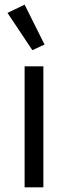

<svg xmlns="http://www.w3.org/2000/svg" viewBox="-20 -799 290 819"><path d="M118 -585 12 -744 85 -779 170 -609ZM165 0H85V-516H165Z"/></svg>

Font: Aneliza
Style: Regular
Weight: 400
Designer: Mike Abbink, Paul van der Laan, Pieter van Rosmalen
Foundry: Bold Monday
Version: Version 3.0